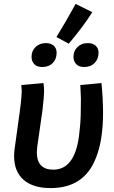

<svg xmlns="http://www.w3.org/2000/svg" viewBox="-20 -950 581 980"><path d="M238 10Q411 10 470 -145Q506 -235 506 -374Q506 -444 498 -526L390 -516L393 -447Q393 -347 389 -310L383 -254Q360 -84 252 -84Q168 -84 168 -173L170 -200L197 -389Q205 -459 205 -483Q205 -505 202 -526L89 -516Q91 -494 91 -484Q91 -473 89 -451Q88 -425 55 -193Q52 -172 52 -153Q52 -75 100 -32.5Q148 10 238 10ZM196 -608Q229 -608 249 -628Q269 -648 269 -681Q269 -703 254.5 -716.5Q240 -730 214 -730Q182 -730 161.5 -710Q141 -690 141 -660Q141 -638 154.5 -623Q168 -608 196 -608ZM331 -727Q407 -817 451 -888L366 -930Q311 -830 268 -761ZM410 -608Q443 -608 463 -628.5Q483 -649 483 -681Q483 -703 468.5 -716.5Q454 -730 428 -730Q396 -730 375.5 -710Q355 -690 355 -660Q355 -638 368.5 -623Q382 -608 410 -608Z"/></svg>

Font: Brisa Sans Medium
Style: Italic
Weight: 600
Italic angle: -8°
Designer: Dalton Maag Ltd
Foundry: Dalton Maag Ltd
Version: Version 1.101;July 10, 2019;FontCreator 11.5.0.2425 64-bit